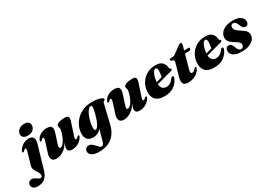

<svg xmlns="http://www.w3.org/2000/svg" viewBox="-109 -1708 4137 2962"><g transform="rotate(-30 1959.5 -227.0)"><path d="M231 -517Q185.5 -517 161 -538.5Q136.5 -560 136.5 -592.5Q136.5 -620.5 153.2 -646Q170 -671.5 200.5 -687.5Q231 -703.5 273 -703.5Q324 -703.5 346.8 -681.5Q369.5 -659.5 369.5 -628Q369.5 -581 332.8 -549Q296 -517 231 -517ZM299 -329.5 181 74.5Q133 238.5 -18.5 238.5Q-70.5 238.5 -96 217.5Q-121.5 196.5 -121.5 162.5Q-121.5 133 -102 113Q-82.5 93 -51.5 93Q-23 93 -1.5 106.5Q20 120 38.8 133.8Q57.5 147.5 78.5 147.5Q104.5 147.5 110 122Q115 99.5 102.5 75.2Q90 51 72.2 25.2Q54.5 -0.5 44 -29.2Q33.5 -58 42.5 -90.5L104.5 -305.5Q114 -338 112.2 -350.8Q110.5 -363.5 100 -363.5Q92.5 -363.5 84 -358Q75.5 -352.5 60.5 -337.5Q47 -326 38 -329.5Q24.5 -335.5 38.5 -361.5Q65.5 -410.5 114 -441.5Q162.5 -472.5 223.5 -472.5Q281.5 -472.5 300.5 -435.8Q319.5 -399 299 -329.5Z M915 -130Q928.5 -124 914.5 -98Q887.5 -49 836.2 -18.2Q785 12.5 723 12.5Q646 12.5 646 -47Q646 -67.5 655 -93.2Q664 -119 674 -145Q639.5 -85.5 599.2 -51Q559 -16.5 518.5 -2Q478 12.5 443 12.5Q382 12.5 363.5 -26.5Q345 -65.5 367 -131L423 -307Q435 -344 431.8 -357.5Q428.5 -371 418 -371Q404 -371 383 -347Q374.5 -339 369.8 -337.2Q365 -335.5 360 -337.5Q346 -343.5 360.5 -373Q382 -416 429 -444.2Q476 -472.5 545.5 -472.5Q613 -472.5 627.2 -437Q641.5 -401.5 620.5 -338L567 -172.5Q554.5 -135.5 557.8 -120Q561 -104.5 579 -104.5Q602.5 -104.5 634.8 -141Q667 -177.5 693.5 -249.5Q706 -284 713.2 -313.2Q720.5 -342.5 720.5 -359Q720.5 -373.5 715 -384.2Q709.5 -395 709.5 -409.5Q709.5 -438 750.5 -455.2Q791.5 -472.5 866.5 -472.5Q915.5 -472.5 925.8 -447Q936 -421.5 919.5 -373L848 -154Q837 -122.5 839.8 -109.2Q842.5 -96 852.5 -96Q860 -96 868.5 -101.5Q877 -107 892 -122Q905.5 -133.5 915 -130Z M1419.5 -27.5Q1388.5 103 1300.2 176.8Q1212 250.5 1064 250.5Q984 250.5 941.2 222.8Q898.5 195 898.5 151.5Q898.5 123 918 102.5Q937.5 82 971.5 82Q999.5 82 1022.2 99.2Q1045 116.5 1064.5 139.5Q1084 162.5 1102.5 180Q1121 197.5 1141 197.5Q1157 197.5 1169 182.5Q1181 167.5 1190.5 131.5L1242.5 -58Q1187.5 12.5 1093.5 12.5Q1029 12.5 994.5 -27Q960 -66.5 965.5 -141.5Q969.5 -203.5 997.2 -262.5Q1025 -321.5 1074 -369Q1123 -416.5 1190.5 -444.5Q1258 -472.5 1341 -472.5Q1433.5 -472.5 1488.5 -454.2Q1543.5 -436 1541 -416.5Q1540 -404 1531.5 -399.2Q1523 -394.5 1514 -389.5Q1505 -384.5 1502 -371.5ZM1163.5 -135.5Q1161 -99 1168 -85.5Q1175 -72 1185.5 -72Q1217.5 -72 1252.8 -146.2Q1288 -220.5 1315.5 -346Q1324 -386 1321 -406.5Q1318 -427 1299.5 -427Q1276.5 -427 1253.5 -399Q1230.5 -371 1211 -326.5Q1191.5 -282 1178.8 -231.2Q1166 -180.5 1163.5 -135.5Z M2117.5 -130Q2131 -124 2117 -98Q2090 -49 2038.8 -18.2Q1987.5 12.5 1925.5 12.5Q1848.5 12.5 1848.5 -47Q1848.5 -67.5 1857.5 -93.2Q1866.5 -119 1876.5 -145Q1842 -85.5 1801.8 -51Q1761.5 -16.5 1721 -2Q1680.5 12.5 1645.5 12.5Q1584.5 12.5 1566 -26.5Q1547.5 -65.5 1569.5 -131L1625.5 -307Q1637.5 -344 1634.2 -357.5Q1631 -371 1620.5 -371Q1606.5 -371 1585.5 -347Q1577 -339 1572.2 -337.2Q1567.5 -335.5 1562.5 -337.5Q1548.5 -343.5 1563 -373Q1584.5 -416 1631.5 -444.2Q1678.5 -472.5 1748 -472.5Q1815.5 -472.5 1829.8 -437Q1844 -401.5 1823 -338L1769.5 -172.5Q1757 -135.5 1760.2 -120Q1763.5 -104.5 1781.5 -104.5Q1805 -104.5 1837.2 -141Q1869.5 -177.5 1896 -249.5Q1908.5 -284 1915.8 -313.2Q1923 -342.5 1923 -359Q1923 -373.5 1917.5 -384.2Q1912 -395 1912 -409.5Q1912 -438 1953 -455.2Q1994 -472.5 2069 -472.5Q2118 -472.5 2128.2 -447Q2138.5 -421.5 2122 -373L2050.5 -154Q2039.5 -122.5 2042.2 -109.2Q2045 -96 2055 -96Q2062.5 -96 2071 -101.5Q2079.5 -107 2094.5 -122Q2108 -133.5 2117.5 -130Z M2637 -161Q2609 -85 2541.8 -36.2Q2474.5 12.5 2365 12.5Q2258 12.5 2208.8 -43.5Q2159.5 -99.5 2170.5 -199Q2179 -277 2220 -339.2Q2261 -401.5 2327.8 -438Q2394.5 -474.5 2479 -474.5Q2561.5 -474.5 2599.2 -434.5Q2637 -394.5 2640 -338Q2641 -329 2644.2 -322Q2647.5 -315 2656 -312.5Q2667.5 -308.5 2667.5 -298.5Q2667.5 -291.5 2661.8 -285Q2656 -278.5 2640 -274Q2623.5 -270 2592.5 -261.8Q2561.5 -253.5 2523 -243Q2484.5 -232.5 2444 -221.5Q2403.5 -210.5 2368.5 -201Q2374.5 -98 2467 -98Q2505 -98 2536 -118.5Q2567 -139 2593 -176Q2602.5 -187.5 2609 -191.5Q2615.5 -195.5 2623 -195Q2632 -194.5 2637 -186.2Q2642 -178 2637 -161ZM2370 -250.5Q2369.5 -244 2369 -237.5Q2396 -245 2423.5 -252.5Q2451 -260 2473 -266.5Q2478.5 -286.5 2482.2 -312.8Q2486 -339 2486.5 -371Q2487 -429.5 2457.5 -429.5Q2430.5 -429.5 2405 -382.2Q2379.5 -335 2370 -250.5Z M2758.5 -401 2733.5 -408Q2718 -414 2718 -430Q2718 -451.5 2748 -451.5H2783Q2805 -451.5 2828 -472.5L2951 -562Q2965.5 -576 2984 -576Q3005 -576 3005 -555.5Q3005 -550 3003.5 -540.5Q3002 -531 2998.5 -518.5L2979.5 -449.5H3056.5Q3074.5 -449.5 3074.5 -433Q3074.5 -418.5 3063 -410Q3051.5 -401.5 3032 -401.5H2966.5L2898 -154Q2888 -116.5 2894.2 -102.2Q2900.5 -88 2919 -88Q2947 -88 2979 -128Q2991.5 -142 3000.5 -142Q3007 -142 3010.2 -136.2Q3013.5 -130.5 3011 -120Q3001.5 -88 2971.5 -57.5Q2941.5 -27 2895 -7.2Q2848.5 12.5 2790.5 12.5Q2724 12.5 2704.5 -24Q2685 -60.5 2707.5 -138.5L2768.5 -353Q2775 -376.5 2772.8 -386.8Q2770.5 -397 2758.5 -401Z M3522.5 -161Q3494.5 -85 3427.2 -36.2Q3360 12.5 3250.5 12.5Q3143.5 12.5 3094.2 -43.5Q3045 -99.5 3056 -199Q3064.5 -277 3105.5 -339.2Q3146.5 -401.5 3213.2 -438Q3280 -474.5 3364.5 -474.5Q3447 -474.5 3484.8 -434.5Q3522.5 -394.5 3525.5 -338Q3526.5 -329 3529.8 -322Q3533 -315 3541.5 -312.5Q3553 -308.5 3553 -298.5Q3553 -291.5 3547.2 -285Q3541.5 -278.5 3525.5 -274Q3509 -270 3478 -261.8Q3447 -253.5 3408.5 -243Q3370 -232.5 3329.5 -221.5Q3289 -210.5 3254 -201Q3260 -98 3352.5 -98Q3390.5 -98 3421.5 -118.5Q3452.5 -139 3478.5 -176Q3488 -187.5 3494.5 -191.5Q3501 -195.5 3508.5 -195Q3517.5 -194.5 3522.5 -186.2Q3527.5 -178 3522.5 -161ZM3255.5 -250.5Q3255 -244 3254.5 -237.5Q3281.5 -245 3309 -252.5Q3336.5 -260 3358.5 -266.5Q3364 -286.5 3367.8 -312.8Q3371.5 -339 3372 -371Q3372.5 -429.5 3343 -429.5Q3316 -429.5 3290.5 -382.2Q3265 -335 3255.5 -250.5Z M3755.5 -28Q3776.5 -28 3789.5 -42.8Q3802.5 -57.5 3803 -80Q3803 -104.5 3786.2 -122.8Q3769.5 -141 3723 -168Q3665.5 -201.5 3638.8 -234Q3612 -266.5 3613.5 -312Q3615.5 -355 3644 -392.2Q3672.5 -429.5 3726 -452Q3779.5 -474.5 3856.5 -474.5Q3949.5 -474.5 3994.5 -441.5Q4039.5 -408.5 4040.5 -362.5Q4041 -329 4026.2 -310.2Q4011.5 -291.5 3987 -291.5Q3960.5 -291.5 3941.8 -309.5Q3923 -327.5 3908 -374Q3895.5 -407 3879 -421.5Q3862.5 -436 3839.5 -436Q3820 -436 3808 -422.8Q3796 -409.5 3796 -385Q3795.5 -360.5 3814 -337.2Q3832.5 -314 3889.5 -277.5Q3950 -240.5 3972.2 -210Q3994.5 -179.5 3991 -136.5Q3988 -93 3956.5 -59.5Q3925 -26 3871.2 -6.8Q3817.5 12.5 3746 12.5Q3677 12.5 3634.2 -4Q3591.5 -20.5 3572.2 -47.8Q3553 -75 3553.5 -106.5Q3553.5 -136.5 3567.5 -155.2Q3581.5 -174 3607 -174Q3637.5 -174 3656 -153.5Q3674.5 -133 3689 -89.5Q3702 -55 3717.2 -41.5Q3732.5 -28 3755.5 -28Z"/></g></svg>

Font: Fraunces 72pt Black
Style: Italic
Weight: 900
Italic angle: -16°
Version: Version 1.000;[b76b70a41]